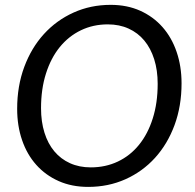

<svg xmlns="http://www.w3.org/2000/svg" viewBox="-20 -744 786 772"><path d="M710 -409Q710 -317.5 681.8 -241Q653.5 -164.5 603.2 -109.2Q553 -54 484.2 -23.2Q415.5 7.5 334.5 7.5Q268.5 7.5 215.8 -16Q163 -39.5 125.8 -81.2Q88.5 -123 68.8 -180.5Q49 -238 49 -306.5Q49 -398 77.5 -474.8Q106 -551.5 156.5 -607Q207 -662.5 275.8 -693.5Q344.5 -724.5 425 -724.5Q491 -724.5 543.8 -700.8Q596.5 -677 633.5 -635Q670.5 -593 690.2 -535.2Q710 -477.5 710 -409ZM614 -407Q614 -461.5 600 -505.8Q586 -550 560.2 -581Q534.5 -612 497.2 -629Q460 -646 413.5 -646Q354.5 -646 305.2 -622.2Q256 -598.5 220.2 -554.5Q184.5 -510.5 164.8 -448.2Q145 -386 145 -309Q145 -254.5 158.8 -210.5Q172.5 -166.5 198.5 -135.5Q224.5 -104.5 261.5 -87.8Q298.5 -71 345 -71Q404.5 -71 454 -94.5Q503.5 -118 539 -161.8Q574.5 -205.5 594.2 -267.8Q614 -330 614 -407Z"/></svg>

Font: Lato
Style: Italic
Weight: 400
Italic angle: -7°
Designer: Lukasz Dziedzic
Foundry: tyPoland Lukasz Dziedzic
Version: Version 2.007; 2014-02-27